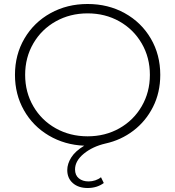

<svg xmlns="http://www.w3.org/2000/svg" viewBox="-20 -725 878 962"><path d="M419 -705Q522 -705 605 -659Q688 -613 735.5 -532Q783 -451 783 -350Q783 -261 746.5 -189Q710 -117 648 -70Q586 -23 509 -6Q444 9 400 45Q356 81 356 124Q356 153 375 168.5Q394 184 424 184Q441 184 457.5 178.5Q474 173 486 163L500 192Q466 217 419 217Q373 217 345 192.5Q317 168 317 127Q317 96 337 64Q357 32 402 5Q304 1 224.5 -46Q145 -93 100 -172.5Q55 -252 55 -350Q55 -451 102.5 -532Q150 -613 233 -659Q316 -705 419 -705ZM419 -42Q507 -42 578 -82Q649 -122 690 -192.5Q731 -263 731 -350Q731 -437 690 -507.5Q649 -578 578 -618Q507 -658 419 -658Q331 -658 259.5 -618Q188 -578 147 -507.5Q106 -437 106 -350Q106 -263 147 -192.5Q188 -122 259.5 -82Q331 -42 419 -42Z"/></svg>

Font: Hilab Light
Style: Regular
Weight: 300
Designer: Cristianderson Lima
Foundry: Cristianderson
Version: Version 1.0